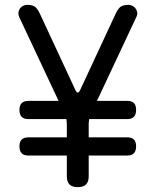

<svg xmlns="http://www.w3.org/2000/svg" viewBox="-20 -760 640 790"><path d="M300 10Q277 10 266 -1Q255 -12 255 -35V-120H97Q78 -120 69 -129.5Q60 -139 60 -158Q60 -177 69.5 -186Q79 -195 98 -195H255V-248Q255 -254 254.5 -259.5Q254 -265 253 -270H97Q78 -270 69 -279.5Q60 -289 60 -308Q60 -327 69.5 -336Q79 -345 98 -345H221L59 -690Q55 -700 56 -709Q57 -718 62 -725Q67 -732 75 -736Q83 -740 91 -740Q110 -740 121 -734Q132 -728 143 -706L290 -390Q295 -379 300 -379Q305 -379 310 -390L457 -706Q468 -728 479 -734Q490 -740 509 -740Q517 -740 525 -736Q533 -732 538 -725Q543 -718 544.5 -709Q546 -700 541 -690L379 -345H503Q522 -345 531 -336Q540 -327 540 -308Q540 -289 531 -279.5Q522 -270 503 -270H347Q346 -265 345.5 -259.5Q345 -254 345 -248V-195H503Q522 -195 531 -186Q540 -177 540 -158Q540 -139 531 -129.5Q522 -120 503 -120H345V-35Q345 -12 334 -1Q323 10 300 10Z"/></svg>

Font: Maple Mono Normal
Style: Regular
Weight: 400
Monospace: yes
Designer: subframe7536
Version: Version 7.000